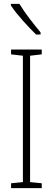

<svg xmlns="http://www.w3.org/2000/svg" viewBox="-20 -969 272 989"><path d="M80 -949H36V-941C68 -892 128 -828 166 -791H189V-802C153 -846 113 -895 80 -949ZM195 0V-25L135 -31V-682L195 -689V-714H37V-689L98 -682V-31L37 -25V0Z"/></svg>

Font: Noto Sans Devanagari UI ExtraCondensed ExtraLight
Style: Regular
Weight: 200
Width: 2
Designer: Jelle Bosma - Monotype Design Team
Foundry: Monotype Imaging Inc.
Version: Version 2.004